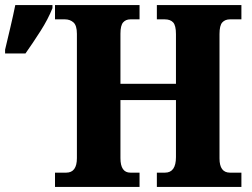

<svg xmlns="http://www.w3.org/2000/svg" viewBox="-62 -734 990 754"><path d="M154 0H486V-56H450Q411 -56 411 -113V-341H629V-117Q629 -56 586 -56H554V0H886V-56H841Q800 -56 800 -112V-600Q800 -634 811 -646Q822 -658 841 -658H886V-714H554V-658H585Q607 -658 618 -646Q629 -634 629 -600V-405H411V-602Q411 -634 421.5 -646Q432 -658 450 -658H486V-714H154V-658H193Q213 -658 226.5 -646Q240 -634 240 -601V-113Q240 -56 198 -56H154ZM-42 -524H38Q67 -565 97 -612Q127 -659 144 -702V-714H-2Q-10 -674 -21.5 -625.5Q-33 -577 -42 -539Z"/></svg>

Font: Noto Serif SemiCondensed Extra
Style: Regular
Weight: 800
Width: 4
Designer: Monotype Design Team
Foundry: Monotype Imaging Inc.
Version: Version 1.002